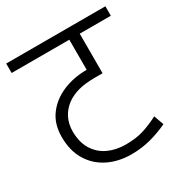

<svg xmlns="http://www.w3.org/2000/svg" viewBox="-149 -734 802 845"><g transform="rotate(-30 252.0 -311.0)"><path d="M504 -574H346V-373H310Q257 -373 222.5 -363.5Q188 -354 162 -335Q134 -314 119 -284Q104 -254 104 -217Q104 -162 127 -124.5Q150 -87 189.5 -68.5Q229 -50 278 -50Q330 -50 367.5 -61.5Q405 -73 448 -95L466 -45Q424 -25 377.5 -12.5Q331 0 279 0Q213 0 161 -26Q109 -52 79.5 -101Q50 -150 50 -220Q50 -285 83 -329.5Q116 -374 171 -397.5Q226 -421 292 -421H296L293 -418V-574H0V-622H504Z"/></g></svg>

Font: Noto Sans Devanagari Light
Style: Regular
Weight: 300
Version: Version 2.003